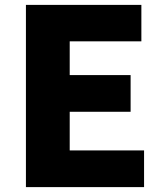

<svg xmlns="http://www.w3.org/2000/svg" viewBox="-20 -765 670 785"><path d="M86 0V-745H558V-596H265V-458H514V-308H265V-150H569V0Z"/></svg>

Font: Noto Sans TC Thin Black
Style: Regular
Weight: 900
Version: Version 2.004-H2;hotconv 1.0.118;makeotfexe 2.5.65603